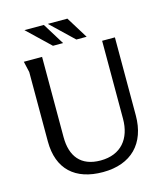

<svg xmlns="http://www.w3.org/2000/svg" viewBox="-131 -1005 969 1118"><g transform="rotate(-15 353.5 -446.5)"><path d="M381 -905H263L400 -774H462ZM239 -905H122L259 -774H320ZM181 -728H71L86 -662V-244C86 -76 184 12 351 12C522 12 620 -89 620 -258V-728H543V-258C543 -139 479 -57 355 -57C235 -57 181 -130 181 -244Z"/></g></svg>

Font: Rosario
Style: Regular
Weight: 400
Designer: Hector Gatti
Foundry: Omnibus Type
Version: Version 1.100